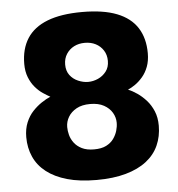

<svg xmlns="http://www.w3.org/2000/svg" viewBox="-51 -728 732 788"><g transform="rotate(-5 315.5 -334.0)"><path d="M316 12Q246 12 195 -2.5Q144 -17 110 -43.5Q76 -70 59.5 -107Q43 -144 43 -188Q43 -222 54 -248.5Q65 -275 82.5 -293.5Q100 -312 119.5 -325Q139 -338 156 -345Q143 -352 126.5 -363Q110 -374 95 -391.5Q80 -409 70.5 -433Q61 -457 61 -488Q61 -550 88.5 -593Q116 -636 172.5 -658Q229 -680 316 -680Q403 -680 459 -658Q515 -636 542.5 -593Q570 -550 570 -488Q570 -457 561 -433Q552 -409 537 -391.5Q522 -374 506 -363Q490 -352 476 -346Q494 -339 513.5 -325.5Q533 -312 550 -293Q567 -274 578 -248Q589 -222 589 -188Q589 -144 572.5 -107Q556 -70 522 -43.5Q488 -17 436.5 -2.5Q385 12 316 12ZM316 -114Q347 -114 366.5 -124Q386 -134 397 -149.5Q408 -165 413 -182Q418 -199 418 -215Q418 -237 406.5 -256.5Q395 -276 372.5 -288.5Q350 -301 316 -301Q282 -301 259.5 -288.5Q237 -276 225.5 -256.5Q214 -237 214 -215Q214 -199 218.5 -182Q223 -165 234.5 -149.5Q246 -134 266 -124Q286 -114 316 -114ZM316 -392Q337 -392 357 -401Q377 -410 390.5 -427.5Q404 -445 404 -471Q404 -496 392 -514.5Q380 -533 360.5 -543Q341 -553 316 -553Q291 -553 271.5 -543Q252 -533 240 -514.5Q228 -496 228 -471Q228 -445 241 -427.5Q254 -410 275 -401Q296 -392 316 -392Z"/></g></svg>

Font: Maven Pro
Style: Bold
Weight: 700
Designer: Joe Prince
Foundry: Joe Prince
Version: Version 2.103